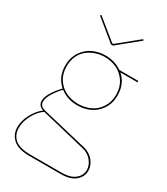

<svg xmlns="http://www.w3.org/2000/svg" viewBox="-210 -741 911 1048"><g transform="rotate(30 245.5 -217.5)"><path d="M109.9 -648.9 237.8 -544.9H245.1L373 -648.9L378.9 -643.1L248 -536.1H234.9L104 -643.1ZM104 -35.2Q71.8 -14.2 49.3 27.3Q26.9 68.8 26.9 108.9Q26.9 152.8 56.9 179Q86.9 205.1 154.8 205.1H351.1Q406.7 205.1 435.3 181.4Q463.9 157.7 463.9 124Q463.9 94.2 442.1 67.6Q420.4 41 383.8 32.2ZM85 -312Q85 -265.1 107.9 -231Q130.9 -196.8 165.5 -180.9Q200.2 -165 241.2 -165Q282.2 -165 316.9 -180.9Q351.6 -196.8 374.3 -231Q397 -265.1 397 -312Q397 -358.9 374 -393.3Q351.1 -427.7 316.4 -443.8Q281.7 -460 241.2 -460Q210.9 -460 183.3 -450.4Q155.8 -440.9 133.5 -423.1Q111.3 -405.3 98.1 -376.5Q85 -347.7 85 -312ZM69.8 -81.1Q69.8 -50.8 106 -43L387.2 23.9Q426.8 33.7 450 62Q473.1 90.3 473.1 124Q473.1 161.6 442.1 187.7Q411.1 213.9 351.1 213.9H154.8Q84 213.9 51 184.6Q18.1 155.3 18.1 108.9Q18.1 68.8 40.3 27.3Q62.5 -14.2 94.2 -38.1Q61 -50.3 61 -81.1Q61 -125 127 -195.8Q76.2 -239.7 76.2 -312Q76.2 -361.8 100.6 -398.4Q125 -435.1 161.6 -452.1Q198.2 -469.2 241.2 -469.2Q299.8 -469.2 344.2 -438H463.9V-429.2H356Q405.8 -385.7 405.8 -312Q405.8 -262.2 381.3 -225.8Q356.9 -189.5 320.3 -172.6Q283.7 -155.8 241.2 -155.8Q178.2 -155.8 132.8 -190.9Q113.3 -172.4 91.6 -139.2Q69.8 -106 69.8 -81.1Z"/></g></svg>

Font: Rawengulk
Style: Ultralight
Weight: 200
Version: Version 0.92